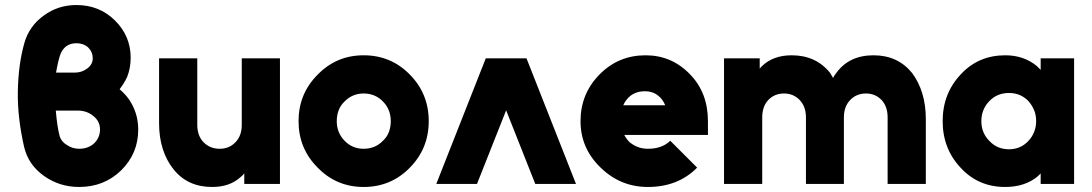

<svg xmlns="http://www.w3.org/2000/svg" viewBox="-20 -732 4344 764"><path d="M284 -712Q211 -712 154 -670Q96 -628 77 -561Q53 -477 51 -369Q50 -315 56.5 -259.5Q63 -204 76 -147Q93 -76 155 -32Q217 12 295 12Q394 12 462 -54Q530 -121 530 -216Q530 -272 504 -319Q495 -336 483 -350Q471 -364 456 -377Q465 -389 472.5 -401Q480 -413 486 -426Q500 -462 500 -502Q500 -589 437 -651Q375 -712 284 -712ZM284 -560Q312 -560 331 -543Q349 -525 349 -500Q349 -476 328 -460Q306 -443 277 -443H203Q207 -466 212 -487.5Q217 -509 222 -520Q226 -529 231.5 -536Q237 -543 245 -549Q262 -560 284 -560ZM202 -292H289Q326 -292 352 -270Q378 -249 378 -217Q378 -185 355 -162Q331 -140 295 -140Q269 -140 248 -154Q237 -160 229.5 -168.5Q222 -177 218 -188Q213 -206 209 -231.5Q205 -257 202 -292Z M613 -500V-242Q613 -186 627.5 -140Q642 -94 670 -59Q726 12 824 12Q895 12 938 -28Q942 -31 945.5 -34.5Q949 -38 952 -42V0H1094V-500H942V-235Q942 -192 917 -166Q892 -140 854 -140Q816 -140 790 -166Q765 -192 765 -235V-500Z M1427 -512Q1319 -512 1244 -435Q1168 -359 1168 -250Q1168 -141 1244 -65Q1319 12 1427 12Q1536 12 1611 -65Q1686 -141 1686 -250Q1686 -359 1611 -435Q1536 -512 1427 -512ZM1427 -360Q1473 -360 1504 -328Q1535 -296 1535 -250Q1535 -227 1527.5 -207Q1520 -187 1504 -172Q1473 -140 1427 -140Q1382 -140 1351 -172Q1320 -204 1320 -250Q1320 -273 1327.5 -293Q1335 -313 1351 -328Q1382 -360 1427 -360Z M1716 0 1913 -500H2075L2272 0H2110L1994 -293L1878 0Z M2797 -195V-250Q2797 -363 2726 -436Q2653 -512 2549 -512Q2441 -512 2366 -436Q2290 -359 2290 -250Q2290 -142 2370 -65Q2449 12 2558 12Q2678 12 2754 -65L2647 -172Q2615 -140 2558 -140Q2523 -140 2495 -159Q2485 -165 2477.5 -174.5Q2470 -184 2464 -195ZM2546 -369Q2577 -369 2598 -352Q2617 -338 2627 -313H2460Q2470 -336 2489 -351Q2513 -369 2546 -369Z M3664 0V-258Q3664 -314 3650 -360Q3636 -406 3609 -442Q3552 -512 3456 -512Q3359 -512 3308 -442Q3304 -437 3301 -432.5Q3298 -428 3295 -422Q3292 -427 3289 -432Q3286 -437 3283 -442Q3227 -512 3130 -512Q3056 -512 3011 -468Q3009 -466 3007 -463.5Q3005 -461 3003 -459V-500H2861V0H3013V-265Q3013 -308 3037 -334Q3062 -360 3100 -360Q3137 -360 3162 -334Q3187 -308 3187 -265V0H3338V-265Q3338 -308 3363 -334Q3388 -360 3426 -360Q3463 -360 3488 -334Q3512 -308 3512 -265V0Z M4121 -500V-454Q4117 -458 4113.5 -461.5Q4110 -465 4106 -469Q4054 -512 3980 -512Q3873 -512 3803 -436Q3731 -360 3731 -250Q3731 -140 3803 -64Q3873 12 3980 12Q4058 12 4109 -30Q4112 -33 4115 -36Q4118 -39 4121 -42V0H4254V-500ZM3995 -362Q4041 -362 4072 -330Q4087 -313 4095 -293.5Q4103 -274 4103 -250Q4103 -227 4095 -207Q4087 -187 4072 -171Q4041 -138 3995 -138Q3948 -138 3917 -171Q3885 -203 3885 -250Q3885 -297 3917 -330Q3948 -362 3995 -362Z"/></svg>

Font: Unageo
Style: ExtraBold
Weight: 800
Designer: Richard Sepsi
Foundry: Richard Sepsi
Version: Version 2.000